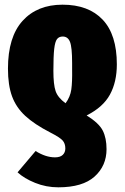

<svg xmlns="http://www.w3.org/2000/svg" viewBox="-20 -573 533 820"><path d="M350 -80Q403 -47 419 -15Q435 17 435 64Q435 135 384 181Q333 227 229 227Q177 227 130 208Q83 189 55 163L132 72Q175 99 215 99Q237 99 248 88.5Q259 78 259 61Q259 40 247.5 27Q236 14 195 -7Q127 -42 88 -78Q49 -114 31.5 -161.5Q14 -209 14 -280Q14 -415 76.5 -484Q139 -553 247 -553Q358 -553 418.5 -489Q479 -425 479 -298Q479 -223 449.5 -169Q420 -115 350 -80ZM260 -132Q280 -159 284.5 -190.5Q289 -222 288 -278V-304Q288 -371 279 -394Q270 -417 248 -417Q232 -417 223.5 -406Q215 -395 211.5 -364Q208 -333 208 -271Q208 -212 217.5 -184Q227 -156 260 -132Z"/></svg>

Font: Fira Sans Extra Condensed Black
Style: Regular
Weight: 900
Width: 1
Designer: Carrois Corporate & Edenspiekermann AG
Foundry: Carrois Corporate GbR & Edenspiekermann AG
Version: Version 4.203